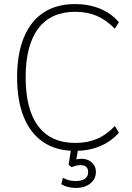

<svg xmlns="http://www.w3.org/2000/svg" viewBox="-20 -733 650 943"><path d="M349 8Q257 8 193.5 -34.5Q130 -77 97 -157.5Q64 -238 64 -353Q64 -468 97 -548.5Q130 -629 193.5 -671Q257 -713 349 -713Q416 -713 471 -690.5Q526 -668 564 -624L544 -592Q502 -635 455.5 -655Q409 -675 349 -675Q230 -675 168 -593Q106 -511 106 -353Q106 -195 168 -113Q230 -31 350 -31Q409 -31 455.5 -50.5Q502 -70 544 -114L564 -81Q526 -38 471 -15Q416 8 349 8ZM353 190Q332 190 313 185Q294 180 281 172L289 140Q305 149 319 152.5Q333 156 353 156Q381 156 397 145Q413 134 413 112Q413 96 404 87Q395 78 375 78Q365 78 355 80.5Q345 83 331 88L317 76L332 -20H367L354 55L337 54Q347 51 358.5 49Q370 47 380 47Q401 47 416.5 55Q432 63 441.5 77.5Q451 92 451 112Q451 135 438.5 152.5Q426 170 404.5 180Q383 190 353 190Z"/></svg>

Font: Nunito Sans 12pt ExtraLight SemiCondensed
Style: Regular
Weight: 200
Width: 4
Version: Version 3.101;gftools[0.9.27]